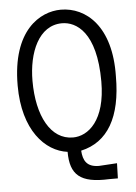

<svg xmlns="http://www.w3.org/2000/svg" viewBox="-55 -672 609 860"><g transform="rotate(-5 250.0 -242.0)"><path d="M401 145H440L442 77L361 82C305 82 290 51 287 7C408 -20 471 -127 471 -311C476 -536 364 -630 251 -630C158 -630 29 -557 29 -308C29 -107 126 -6 226 7C226 110 270 151 401 145ZM256 -55C156 -55 97 -165 97 -323C97 -450 146 -569 251 -569C314 -569 404 -517 404 -294C404 -118 324 -55 256 -55Z"/></g></svg>

Font: Inconsolata
Style: Regular
Weight: 400
Monospace: yes
Designer: Raph Levien, Cyreal, Brenton Simpson
Foundry: Raph Levien, Cyreal, Google
Version: Version 3.100